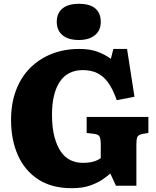

<svg xmlns="http://www.w3.org/2000/svg" viewBox="-20 -974 817 1008"><path d="M357 14Q252 14 181 -32Q110 -78 74 -159Q38 -240 38 -344Q38 -430 63.5 -498.5Q89 -567 136.5 -615.5Q184 -664 250 -690.5Q316 -717 396 -717Q453 -717 492 -702.5Q531 -688 562 -665L575 -717H647L686 -466L593 -448Q573 -505 548.5 -539.5Q524 -574 491 -590Q458 -606 414 -606Q375 -606 344.5 -590.5Q314 -575 294 -545Q274 -515 263.5 -472Q253 -429 253 -372Q253 -303 266 -255Q279 -207 300.5 -176.5Q322 -146 351.5 -132.5Q381 -119 413 -119Q434 -119 451 -121.5Q468 -124 482.5 -129.5Q497 -135 509 -144V-219Q509 -241 504 -254.5Q499 -268 476 -271L435 -276V-360H759V-276L729 -271Q707 -267 701.5 -255.5Q696 -244 696 -218V1H589L559 -63Q547 -52 521 -33.5Q495 -15 454.5 -0.5Q414 14 357 14ZM394 -764Q339 -764 308.5 -789Q278 -814 278 -860Q278 -904 307.5 -929Q337 -954 394 -954Q452 -954 480.5 -929.5Q509 -905 509 -859Q509 -814 478 -789Q447 -764 394 -764Z"/></svg>

Font: Literata 18pt ExtraBold
Style: Regular
Weight: 800
Designer: Latin by Veronika Burian and Jose Scaglione. Greek by Irene Vlachou. Cyrillic by Vera Evstafieva.
Foundry: TypeTogether
Version: Version 3.103;gftools[0.9.29]